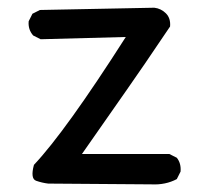

<svg xmlns="http://www.w3.org/2000/svg" viewBox="-20 -484 540 500"><path d="M105.5 -5.9Q89.8 -7.8 74.2 -13.2Q58.6 -18.6 68.4 -54.7Q150.4 -141.6 307.6 -387.7L85.9 -381.8L66.4 -391.6Q52.7 -407.2 54.7 -428.7L64.5 -448.2L84 -458L381.8 -463.9Q399.4 -461.9 412.1 -449.2Q424.8 -436.5 422.9 -415Q346.7 -301.8 311.5 -252Q276.4 -202.1 193.4 -83H420.9L440.4 -73.2Q452.1 -58.6 450.2 -37.1L440.4 -17.6Q411.1 -2 374 -3.9Z"/></svg>

Font: NaikaiFont
Style: Regular
Weight: 400
Version: Version 1.67